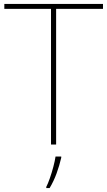

<svg xmlns="http://www.w3.org/2000/svg" viewBox="-20 -734 545 975"><path d="M265 0H239V-689H2V-714H503V-689H265ZM291 67Q282 106 267.5 146Q253 186 232 221H215V215Q223 200 233 171.5Q243 143 251 112.5Q259 82 262 61H291Z"/></svg>

Font: Noto Sans Kannada Thin
Style: Regular
Weight: 100
Designer: Jelle Bosma - Monotype Design Team
Foundry: Monotype Imaging Inc.
Version: Version 2.005; ttfautohint (v1.8.4.7-5d5b)